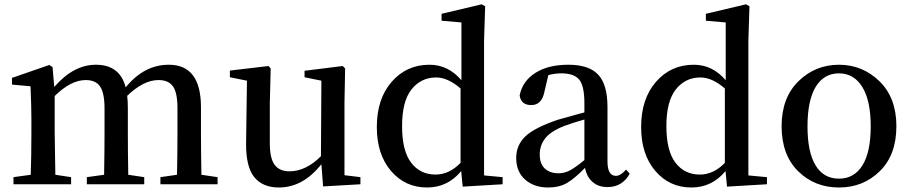

<svg xmlns="http://www.w3.org/2000/svg" viewBox="-20 -834 4122 869"><path d="M891.6 -43 964.8 -32.2V0H706.1V-32.2L781.2 -43Q783.2 -154.3 783.2 -232.4V-343.8Q783.2 -415 762.7 -443.4Q742.2 -471.7 697.3 -471.7Q629.9 -471.7 555.7 -400.4Q558.6 -375 558.6 -344.7V-232.4Q558.6 -154.3 560.5 -43L632.8 -32.2V0H373V-32.2L451.2 -43Q453.1 -154.3 453.1 -232.4V-342.8Q453.1 -413.1 433.1 -442.4Q413.1 -471.7 368.2 -471.7Q300.8 -471.7 227.5 -399.4V-232.4Q227.5 -210 230.5 -43L301.8 -32.2V0H41V-32.2L119.1 -43Q122.1 -127.9 122.1 -232.4V-295.9Q122.1 -351.6 118.2 -443.4L34.2 -451.2V-481.4L203.1 -540L217.8 -530.3L225.6 -440.4Q312.5 -541 414.1 -541Q522.5 -541 548.8 -438.5Q631.8 -541 744.1 -541Q889.6 -541 889.6 -348.6V-232.4Q889.6 -154.3 891.6 -43Z M1539.1 -41 1611.3 -32.2V0L1442.4 9.8L1434.6 -90.8Q1351.6 14.6 1242.2 14.6Q1168.9 14.6 1130.9 -32.2Q1092.8 -79.1 1093.8 -185.5L1097.7 -468.8L1020.5 -484.4V-514.6L1195.3 -535.2L1205.1 -524.4L1201.2 -367.2V-185.5Q1201.2 -117.2 1223.1 -87.9Q1245.1 -58.6 1290 -58.6Q1364.3 -58.6 1432.6 -127L1434.6 -468.8L1358.4 -484.4V-513.7L1531.2 -535.2L1542 -524.4L1539.1 -367.2Z M2064.5 -96.7V-433.6Q2006.8 -483.4 1954.1 -483.4Q1885.7 -483.4 1842.8 -429.7Q1799.8 -376 1799.8 -262.7Q1799.8 -151.4 1840.8 -97.7Q1881.8 -43.9 1951.2 -43.9Q2012.7 -43.9 2064.5 -96.7ZM2170.9 -40 2254.9 -32.2V0L2074.2 10.7L2067.4 -59.6Q2005.9 14.6 1913.1 14.6Q1813.5 14.6 1749.5 -60.5Q1685.5 -135.7 1685.5 -258.8Q1685.5 -386.7 1752.9 -463.9Q1820.3 -541 1923.8 -541Q2008.8 -541 2068.4 -470.7V-732.4L1978.5 -740.2V-771.5L2160.2 -814.5L2175.8 -805.7L2170.9 -650.4Z M2625 -109.4V-293Q2581.1 -281.2 2533.2 -263.7Q2471.7 -239.3 2447.3 -207.5Q2422.9 -175.8 2422.9 -134.8Q2422.9 -92.8 2445.8 -71.3Q2468.8 -49.8 2507.8 -49.8Q2534.2 -49.8 2558.1 -62Q2582 -74.2 2625 -109.4ZM2813.5 -66.4 2830.1 -47.9Q2796.9 12.7 2729.5 12.7Q2688.5 12.7 2662.1 -10.3Q2635.7 -33.2 2627.9 -74.2Q2580.1 -25.4 2545.4 -5.4Q2510.7 14.6 2460.9 14.6Q2397.5 14.6 2356.9 -21Q2316.4 -56.6 2316.4 -119.1Q2316.4 -176.8 2357.4 -216.3Q2398.4 -255.9 2504.9 -292Q2604.5 -320.3 2625 -325.2V-366.2Q2625 -445.3 2601.6 -473.6Q2578.1 -502 2520.5 -502Q2492.2 -502 2461.9 -494.1L2444.3 -419.9Q2432.6 -358.4 2384.8 -358.4Q2337.9 -358.4 2332 -402.3Q2344.7 -466.8 2402.8 -503.9Q2460.9 -541 2552.7 -541Q2645.5 -541 2687.5 -496.1Q2729.5 -451.2 2729.5 -349.6V-103.5Q2729.5 -38.1 2767.6 -38.1Q2789.1 -38.1 2813.5 -66.4Z M3260.7 -96.7V-433.6Q3203.1 -483.4 3150.4 -483.4Q3082 -483.4 3039.1 -429.7Q2996.1 -376 2996.1 -262.7Q2996.1 -151.4 3037.1 -97.7Q3078.1 -43.9 3147.5 -43.9Q3209 -43.9 3260.7 -96.7ZM3367.2 -40 3451.2 -32.2V0L3270.5 10.7L3263.7 -59.6Q3202.1 14.6 3109.4 14.6Q3009.8 14.6 2945.8 -60.5Q2881.8 -135.7 2881.8 -258.8Q2881.8 -386.7 2949.2 -463.9Q3016.6 -541 3120.1 -541Q3205.1 -541 3264.6 -470.7V-732.4L3174.8 -740.2V-771.5L3356.4 -814.5L3372.1 -805.7L3367.2 -650.4Z M3777.3 14.6Q3667 14.6 3592.3 -59.1Q3517.6 -132.8 3517.6 -262.7Q3517.6 -391.6 3593.8 -466.3Q3669.9 -541 3777.3 -541Q3883.8 -541 3960.4 -466.3Q4037.1 -391.6 4037.1 -262.7Q4037.1 -132.8 3961.9 -59.1Q3886.7 14.6 3777.3 14.6ZM3777.3 -25.4Q3845.7 -25.4 3883.3 -85.4Q3920.9 -145.5 3920.9 -261.7Q3920.9 -378.9 3882.8 -440.4Q3844.7 -502 3777.3 -502Q3709 -502 3671.9 -440.9Q3634.8 -379.9 3634.8 -261.7Q3634.8 -145.5 3671.4 -85.4Q3708 -25.4 3777.3 -25.4Z"/></svg>

Font: GenYoMin TW TTF SemiBold
Style: Regular
Weight: 600
Version: Version 1.300